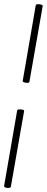

<svg xmlns="http://www.w3.org/2000/svg" viewBox="-21 -757 229 940"><path d="M123 -357Q123 -352 114.5 -351.5Q106 -351 98 -353.5Q90 -356 90 -360L154 -731Q155 -736 163.5 -736.5Q172 -737 180.5 -734.5Q189 -732 188 -727ZM32 158Q31 162 22.5 163Q14 164 6.5 161.5Q-1 159 -1 154L63 -216Q64 -221 72.5 -221.5Q81 -222 89.5 -220Q98 -218 97 -213Z"/></svg>

Font: Cormorant Infant Light
Style: Italic
Weight: 300
Italic angle: -10°
Designer: Christian Thalmann (Catharsis Fonts)
Foundry: Catharsis Fonts
Version: Version 4.001